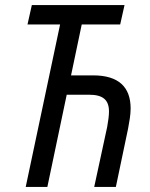

<svg xmlns="http://www.w3.org/2000/svg" viewBox="-20 -734 591 754"><path d="M81 0H166L242 -362H330C384 -362 408 -342 408 -296C408 -280 405 -258 401 -236L350 0H435L483 -229C488 -256 493 -283 493 -308C493 -392 446 -438 346 -438H259L301 -638H452L469 -714H105L88 -638H216Z"/></svg>

Font: Noto Sans Display SemiCondensed
Style: Italic
Weight: 400
Width: 4
Italic angle: -12°
Designer: Monotype Design Team
Foundry: Monotype Imaging Inc.
Version: Version 1.900